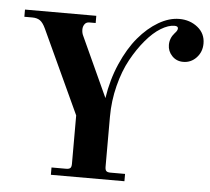

<svg xmlns="http://www.w3.org/2000/svg" viewBox="-52 -786 923 842"><g transform="rotate(5 409.5 -365.0)"><path d="M290 -620.1 411.1 -356Q423.3 -437.5 454.3 -508.5Q485.4 -579.6 525.6 -627.4Q565.9 -675.3 612.5 -702.6Q659.2 -730 704.1 -730Q751 -730 784.9 -702.9Q818.8 -675.8 818.8 -631.8Q818.8 -594.7 794.9 -569.3Q771 -543.9 736.8 -543.9Q707 -543.9 687.5 -564.5Q668 -585 668 -612.8Q668 -642.6 689 -666Q701.2 -678.2 701.2 -688Q701.2 -698.2 685.1 -698.2Q658.7 -698.2 625.7 -678.2Q592.8 -658.2 560.1 -619.4Q527.3 -580.6 499.8 -530.5Q472.2 -480.5 455.1 -413.3Q438 -346.2 438 -275.9V-56.2Q438 -42.5 443.1 -37.4Q448.2 -32.2 461.9 -32.2H525.9V0H202.1V-32.2H266.1Q279.8 -32.2 284.9 -37.4Q290 -42.5 290 -56.2V-269L120.1 -636.2Q108.4 -661.6 95.2 -670.9Q82 -680.2 61 -680.2H25.9V-711.9H339.8V-680.2H312Q298.3 -680.2 291.3 -670.2Q284.2 -660.2 284.2 -647Q284.2 -631.8 290 -620.1Z"/></g></svg>

Font: Flanker Steampunk
Style: Bold
Weight: 700
Designer: Alexey Kryukov, Leonardo Di Lena
Foundry: Alexey Kryukov, Leonardo Di Lena
Version: 1.210